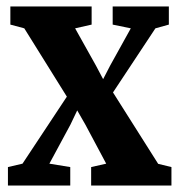

<svg xmlns="http://www.w3.org/2000/svg" viewBox="-20 -573 554 593"><path d="M49.5 -67.5 186.5 -274.5 55 -485.5 12 -497V-553H263V-497L212 -485.5L276 -371L298.5 -328.5L320.5 -371L384 -485.5L328 -497V-553H501.5V-497L460 -485.5L329 -287.5L468.5 -67L509.5 -57V0H261.5V-57L308 -67.5L244 -187.5L218.5 -232L197.5 -188L132.5 -67.5L197 -57V0H4.5V-57Z"/></svg>

Font: Merriweather 24pt SemiCondensed
Style: Bold
Weight: 700
Width: 4
Designer: Eben Sorkin
Foundry: Eben Sorkin
Version: Version 2.100